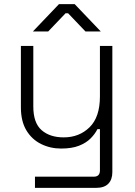

<svg xmlns="http://www.w3.org/2000/svg" viewBox="-20 -708 651 928"><path d="M445 200H149V146H433Q463 146 463 116V-84H451Q439 -60 417.5 -38.5Q396 -17 361.5 -3.5Q327 10 275 10Q223 10 178.5 -12Q134 -34 107.5 -78Q81 -122 81 -189V-486H141V-193Q141 -114 181 -79Q221 -44 288 -44Q363 -44 413 -93Q463 -142 463 -242V-486H523V124Q523 160 503.5 180Q484 200 445 200ZM213 -556H139L265 -688H341L467 -556H393L309 -644H297Z"/></svg>

Font: Space Grotesk Variable Light
Style: Regular
Weight: 300
Designer: Florian Karsten
Foundry: Florian Karsten
Version: Version 2.000